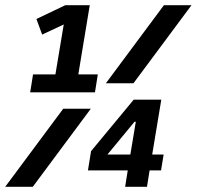

<svg xmlns="http://www.w3.org/2000/svg" viewBox="-62 -718 756 738"><path d="M65 -432H151L183 -624L100 -585L78 -645L189 -698H283L239 -432H314L303 -363H54ZM568 -698H674L451 -398H345ZM181 -300H287L64 0H-42ZM429 -63H276L288 -137L452 -335H558L523 -124H567L557 -63H513L503 0H419ZM439 -124 460 -250H455L351 -124Z"/></svg>

Font: IBM Plex Mono
Style: Bold Italic
Weight: 700
Italic angle: -9°
Monospace: yes
Designer: Mike Abbink, Paul van der Laan, Pieter van Rosmalen
Foundry: Bold Monday
Version: Version 2.3